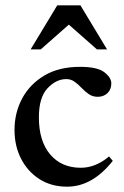

<svg xmlns="http://www.w3.org/2000/svg" viewBox="-20 -690 466 721"><path d="M280.5 -439Q345.5 -439 371.8 -418.8Q398 -398.5 398 -377Q398 -354 383.5 -340.2Q369 -326.5 347 -326.5Q328 -326.5 313.5 -336.5Q299 -346.5 286.5 -359.8Q274 -373 260.2 -383Q246.5 -393 229 -393Q190.5 -393 158.2 -358.2Q126 -323.5 126 -249.5Q126 -160 168.5 -110Q211 -60 283.5 -60Q339 -60 389.5 -102.5L403.5 -86Q327 11 232 11Q173 11 128.8 -17Q84.5 -45 59.5 -93.2Q34.5 -141.5 34.5 -202Q34.5 -266.5 63.2 -320.2Q92 -374 146.8 -406.5Q201.5 -439 280.5 -439ZM95 -504.5 195 -670H282L382 -504.5H344L238.5 -597.5L133 -504.5Z"/></svg>

Font: Newsreader Text Medium
Style: Regular
Weight: 500
Designer: Hugues Gentile
Foundry: Production Type
Version: Version 1.001